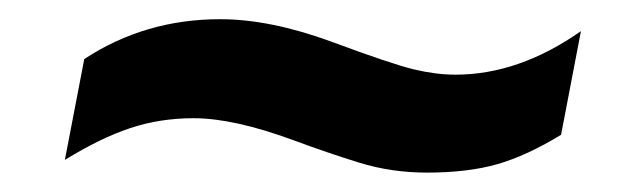

<svg xmlns="http://www.w3.org/2000/svg" viewBox="-20 -430 640 198"><path d="M420.4 -252Q383.8 -252 350.6 -262.2Q317.4 -272.5 283.2 -285.2Q221.2 -308.1 179.7 -308.1Q145 -308.1 114.3 -297.9Q83.5 -287.6 46.9 -265.1L66.9 -369.1Q129.4 -410.2 207 -410.2Q258.3 -410.2 321.3 -387.2Q384.3 -363.8 407 -358.4Q429.7 -353 449.7 -353Q515.1 -353 579.1 -397.9L558.6 -291Q523.4 -269.5 492.9 -260.7Q462.4 -252 420.4 -252Z"/></svg>

Font: Liberation Mono
Style: Bold Italic
Weight: 700
Italic angle: -12°
Monospace: yes
Designer: Steve Matteson
Foundry: Ascender Corporation
Version: Version 2.1.5